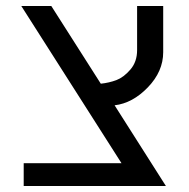

<svg xmlns="http://www.w3.org/2000/svg" viewBox="-20 -620 630 640"><path d="M524 -446Q524 -382 473 -329Q422 -276 362 -269L533 0H59V-76H385L51 -600H151L316 -341Q344 -344 368 -353Q392 -362 414.5 -388Q437 -414 437 -453V-600H524Z"/></svg>

Font: ColatingCofangSans
Style: Regular
Weight: 400
Foundry: GNU
Version: Version 412.227;June 27, 2022;FontCreator 11.0.0.2412 32-bit